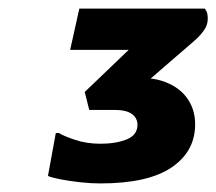

<svg xmlns="http://www.w3.org/2000/svg" viewBox="-20 -900 505 448"><path d="M214 -472Q191.4 -472 166.6 -474.8Q141.9 -477.6 121.5 -481.5Q101.1 -485.5 91.9 -489.4L110.2 -589.6H117.6Q127.4 -583 154.9 -573.8Q182.4 -564.6 214.3 -564.6Q250.9 -564.6 275.8 -574.8Q300.8 -585 300.8 -609.1Q300.5 -624.9 287.5 -634.2Q274.5 -643.5 247.7 -643.5H188.2L177.7 -685.4L280.2 -783.6H143.7L165.1 -880H458.1L463.1 -871Q467.9 -849.3 458.8 -833.9Q449.6 -818.4 432 -803.5L276.7 -669.3L263.6 -713Q318.8 -723.5 356.9 -711.6Q394.9 -699.6 415.1 -673Q435.3 -646.3 435.3 -610.5Q435.6 -547 380.6 -509.5Q325.6 -472 214 -472Z"/></svg>

Font: Kufam
Style: Italic
Weight: 400
Italic angle: -11°
Designer: Artur Schmal
Foundry: Original Type
Version: Version 1.301; ttfautohint (v1.8.3)